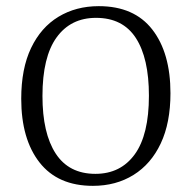

<svg xmlns="http://www.w3.org/2000/svg" viewBox="-20 -596 623 624"><path d="M282 8Q168 8 108.5 -68Q49 -144 49 -275Q49 -373 81 -440Q113 -507 170 -541.5Q227 -576 301 -576Q416 -576 475 -500Q534 -424 534 -293Q534 -197 502.5 -130Q471 -63 414 -27.5Q357 8 282 8ZM292 -538Q210 -538 164 -474.5Q118 -411 118 -284Q118 -163 161 -97Q204 -31 290 -31Q372 -31 418 -94.5Q464 -158 464 -285Q464 -407 421.5 -472.5Q379 -538 292 -538Z"/></svg>

Font: Rasa Light
Style: Regular
Weight: 300
Designer: Anna Giedrys (Yrsa+Rasa design), David Brezina (Yrsa art-direction, Rasa art-direction, design)
Foundry: Rosetta Type Foundry
Version: Version 2.004